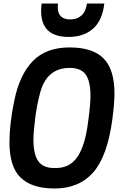

<svg xmlns="http://www.w3.org/2000/svg" viewBox="-20 -1064 705 1097"><path d="M576 -853ZM372 -853Q215 -853 215 -1001Q215 -1021 218 -1044H311L310 -1023Q310 -953 382 -953Q420 -953 445 -975Q470 -997 477 -1044H576Q565 -947 511.5 -900Q458 -853 372 -853ZM291 13Q163 13 98.5 -48.5Q34 -110 34 -251Q34 -355 61 -486Q91 -636 167 -714.5Q243 -793 377 -793Q510 -793 572 -730Q634 -667 634 -529Q634 -475 622 -383Q594 -172 513 -79.5Q432 13 291 13ZM300 -104Q379 -104 423 -168.5Q467 -233 484 -372Q497 -469 497 -515Q497 -599 470 -637.5Q443 -676 378 -676Q243 -676 207 -525Q190 -461 180.5 -384Q171 -307 171 -266Q171 -183 198.5 -143.5Q226 -104 290 -104Z"/></svg>

Font: Tanohe Sans SemiBold
Style: Italic
Weight: 600
Designer: Village Type and Design LLC & Cristiano Sobral
Foundry: Cooper Hewitt Smithsonian Design Museum
Version: Version 1.00;September 29, 2021;FontCreator 13.0.0.2655 64-b